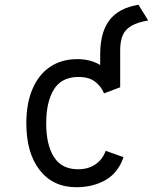

<svg xmlns="http://www.w3.org/2000/svg" viewBox="-20 -770 656 802"><path d="M299 12Q201.5 12 145.8 -59.5Q90 -131 90 -255Q90 -338.5 115.8 -398.5Q141.5 -458.5 189.2 -490.8Q237 -523 303 -523Q358 -523 398.5 -498.5V-542.5Q398.5 -636 437.8 -686.5Q477 -737 558.5 -750L599 -684.5Q555 -677 529.2 -662.2Q503.5 -647.5 492.8 -623Q482 -598.5 482 -560V-405.5L414.5 -380Q402.5 -409.5 377 -429Q351.5 -448.5 308 -448.5Q237 -448.5 205 -396.2Q173 -344 173 -255Q173 -164.5 205.5 -113.8Q238 -63 306 -63Q349 -63 378.8 -83.5Q408.5 -104 421.5 -140L496 -113.5Q474 -49 421.8 -18.5Q369.5 12 299 12Z"/></svg>

Font: Overpass Mono Light
Style: Regular
Weight: 400
Monospace: yes
Version: Version 4.000